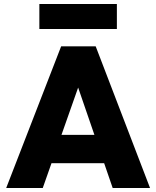

<svg xmlns="http://www.w3.org/2000/svg" viewBox="-20 -941 782 961"><path d="M11 0 286 -709H459L731 0H544L339 -596H404L194 0ZM178 -124V-266H569V-124ZM177 -921H565V-796H177Z"/></svg>

Font: Outfit ExtraBold
Style: Regular
Weight: 800
Designer: Rodrigo Fuenzalida
Foundry: fragTYPE
Version: Version 1.100;gftools[0.9.27]